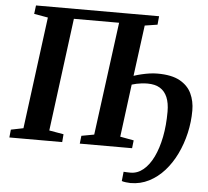

<svg xmlns="http://www.w3.org/2000/svg" viewBox="-60 -808 1153 1066"><g transform="rotate(5 516.0 -275.0)"><path d="M705.5 193.5Q695.5 193.5 679.8 191.5Q664 189.5 657 186.5L662.5 134.5Q669.5 135 680 135.5Q690.5 136 701 136Q740 136 772.2 109.2Q804.5 82.5 827.8 34.5Q851 -13.5 863.8 -78Q876.5 -142.5 876.5 -219Q876.5 -267 862.8 -299.5Q849 -332 821.8 -348.5Q794.5 -365 753 -365Q735.5 -365 720.2 -363.2Q705 -361.5 691.5 -358.5Q678 -355.5 665 -351.5L627 -58L703 -44L698 0H406.5L411.5 -44L482 -57L565.5 -687.5H313.5L231.5 -58L312 -44L308.5 0H14L18.5 -44L87.5 -58L169 -682L91.5 -695.5L97.5 -743H783.5L779 -695.5L708.5 -684.5L671 -401Q692 -408 714.2 -413.2Q736.5 -418.5 758.8 -421.8Q781 -425 803 -425Q881.5 -425 927.2 -399.8Q973 -374.5 993 -332Q1013 -289.5 1013 -237.5Q1013 -174 998.8 -111.8Q984.5 -49.5 958 5.5Q931.5 60.5 893.8 102.8Q856 145 808.5 169.2Q761 193.5 705.5 193.5Z"/></g></svg>

Font: Merriweather 28pt
Style: Bold Italic
Weight: 700
Italic angle: -7.8°
Version: Version 2.101